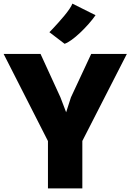

<svg xmlns="http://www.w3.org/2000/svg" viewBox="-46 -1041 721 1061"><path d="M219 0V-261.5L-26 -743H178L288 -503L319.5 -420.5L346 -503L458 -743H655L409 -262V0ZM311 -799 227 -863Q233 -869 246.5 -883.2Q260 -897.5 276.5 -916Q293 -934.5 309.5 -954.2Q326 -974 338 -991.8Q350 -1009.5 354 -1021L482 -957Q466.5 -934.5 444.2 -909.2Q422 -884 397.5 -860.8Q373 -837.5 350.2 -821Q327.5 -804.5 311 -799Z"/></svg>

Font: Koeln Type Sans ExtraBold
Style: Regular
Weight: 800
Designer: Eben Sorkin
Foundry: Eben Sorkin
Version: Version 2.001